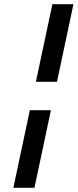

<svg xmlns="http://www.w3.org/2000/svg" viewBox="-20 -795 372 920"><path d="M231 -775 152 -403H253L332 -775ZM44 105H145L224 -267H123Z"/></svg>

Font: LT Wave Text Bold Italic
Style: Regular
Weight: 700
Designer: Daniel Lyons
Version: Version 2.5 (Glyphs App)